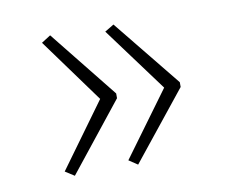

<svg xmlns="http://www.w3.org/2000/svg" viewBox="-52 -518 635 517"><g transform="rotate(-10 265.0 -260.0)"><path d="M114 -452 262 -267V-254L114 -68L89 -84L217 -260L89 -436ZM287 -451 436 -267V-254L287 -68L263 -84L392 -260L262 -436Z"/></g></svg>

Font: Noto Sans Mono Condensed ExtraLight
Style: Regular
Weight: 200
Width: 3
Designer: Monotype Design Team
Foundry: Monotype Imaging Inc.
Version: Version 2.014; ttfautohint (v1.8.4.7-5d5b)